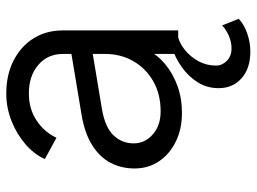

<svg xmlns="http://www.w3.org/2000/svg" viewBox="-123 -465 818 612"><g transform="rotate(-90 286.0 -159.0)"><path d="M55 -139Q55 -181 73 -215.5Q91 -250 129 -274Q167 -298 226 -308L436 -343V-275L244 -243Q186 -233 160.5 -206Q135 -179 135 -142Q135 -106 163.5 -81Q192 -56 237 -56Q292 -56 333 -79.5Q374 -103 397 -143Q420 -183 420 -232V-368Q420 -416 385 -446Q350 -476 294 -476Q245 -476 208 -451.5Q171 -427 153 -388L85 -425Q100 -459 132.5 -487Q165 -515 207 -531.5Q249 -548 294 -548Q353 -548 398.5 -525Q444 -502 469.5 -461.5Q495 -421 495 -368V0H420V-107L431 -96Q417 -66 387.5 -41.5Q358 -17 318.5 -2.5Q279 12 232 12Q181 12 141 -7.5Q101 -27 78 -61Q55 -95 55 -139ZM311 129Q311 92 329.5 62.5Q348 33 378 11.5Q408 -10 442 -20H473V0Q453 5 432 22Q411 39 397 64.5Q383 90 383 121Q383 140 398 155Q413 170 438 170Q457 170 476.5 162Q496 154 511 140L532 193Q514 210 485.5 220Q457 230 428 230Q374 230 342.5 202Q311 174 311 129Z"/></g></svg>

Font: Kosmopol Plus Jakarta Sans
Style: Regular
Weight: 400
Designer: Gumpita Rahayu
Foundry: Tokotype
Version: Version 2.006